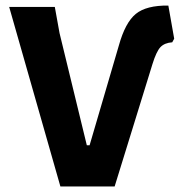

<svg xmlns="http://www.w3.org/2000/svg" viewBox="-20 -670 655 690"><path d="M197 0 13 -645H177L194 -551L292 -148H302L407 -506Q430 -589 468 -620Q506 -651 585 -650L606 -531L599 -518Q571 -516 556.5 -500.5Q542 -485 528 -440L392 0Z"/></svg>

Font: Alegreya Sans ExtraBold
Style: Regular
Weight: 800
Designer: Juan Pablo del Peral
Foundry: Huerta Tipografica
Version: Version 2.007